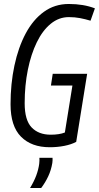

<svg xmlns="http://www.w3.org/2000/svg" viewBox="-20 -730 497 965"><path d="M230 10Q138 10 85.5 -43Q33 -96 33 -206Q33 -309 52.5 -400.5Q72 -492 109 -561.5Q146 -631 200.5 -670.5Q255 -710 326 -710Q400 -710 457 -688L435 -626Q408 -634 382 -639Q356 -644 326 -644Q276 -644 235 -610.5Q194 -577 165 -517.5Q136 -458 120 -379.5Q104 -301 104 -211Q104 -126 139 -89.5Q174 -53 235 -53Q278 -53 306 -64L344 -300H236L245 -359H418L363 -17Q339 -4 304 3Q269 10 230 10ZM178 63H244Q245 74 243 89Q237 125 222.5 156Q208 187 187 215H131Q151 182 162 152.5Q173 123 177 94Q179 77 178 63Z"/></svg>

Font: Georama SemiCondensed
Style: Italic
Weight: 400
Width: 4
Italic angle: -9°
Designer: Jean-Baptiste Levee
Foundry: Production Type
Version: Version 1.000